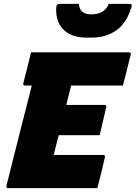

<svg xmlns="http://www.w3.org/2000/svg" viewBox="-20 -970 699 990"><path d="M21 0Q11 0 13 -11Q45 -140 78 -270Q111 -400 144 -529H108Q103 -529 101 -532.5Q99 -536 100 -540Q111 -584 120.5 -620.5Q130 -657 140 -700H646Q651 -700 653.5 -696.5Q656 -693 654 -689Q644 -646 634.5 -609.5Q625 -573 614 -529H347Q342 -510 338 -494Q334 -478 330 -461.5Q326 -445 322 -429H520Q525 -429 527 -425.5Q529 -422 528 -418Q521 -387 511.5 -347.5Q502 -308 494 -273H283Q276 -247 269.5 -221.5Q263 -196 257 -171H512Q517 -171 520 -168Q523 -165 521 -160Q513 -124 503 -82.5Q493 -41 482 0ZM541 -950H644Q655 -950 658 -946.5Q661 -943 657 -931Q632 -849 578.5 -812.5Q525 -776 451 -776H427Q349 -776 307.5 -817Q266 -858 270 -931Q271 -943 275 -946.5Q279 -950 289 -950H387Q390 -896 450 -896Q482 -896 505 -908Q528 -920 541 -950Z"/></svg>

Font: Recursive Mn Lnr St Blk
Style: Italic
Weight: 900
Italic angle: -15°
Monospace: yes
Version: Version 1.079;hotconv 1.0.112;makeotfexe 2.5.65598; ttfautoh